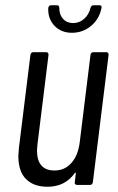

<svg xmlns="http://www.w3.org/2000/svg" viewBox="-20 -705 451 732"><path d="M336 -506H385Q394 -506 394 -496L334 -10Q332 0 323 0H274Q269 0 266.5 -3Q264 -6 265 -10L269 -44Q270 -47 268.5 -47Q267 -47 265 -45Q228 7 161 7Q109 7 79.5 -22Q50 -51 50 -110Q50 -118 52 -140L96 -496Q98 -506 107 -506H156Q165 -506 165 -496L123 -156Q121 -138 121 -132Q121 -55 188 -55Q227 -55 252.5 -84Q278 -113 284 -163L325 -496Q325 -500 328 -503Q331 -506 336 -506ZM164 -675Q166 -685 175 -685H197Q206 -685 206 -675Q206 -649 220.5 -633Q235 -617 259 -617Q282 -617 300.5 -633Q319 -649 325 -675Q328 -685 337 -685H359Q369 -685 367 -675Q359 -633 327.5 -606.5Q296 -580 254 -580Q213 -580 187.5 -607Q162 -634 164 -675Z"/></svg>

Font: Barlow Condensed
Style: Italic
Weight: 400
Width: 3
Italic angle: -7°
Designer: Jeremy Tribby
Foundry: Tribby Type
Version: Version 1.408